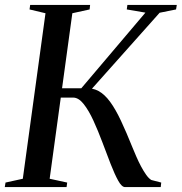

<svg xmlns="http://www.w3.org/2000/svg" viewBox="-30 -763 742 783"><path d="M480 0Q466.5 0 452 -26.2Q437.5 -52.5 421.2 -94.2Q405 -136 387.5 -182.8Q370 -229.5 351 -271Q332 -312.5 311.2 -338.8Q290.5 -365 268.5 -365H175L179.5 -403H301.5L563 -711.5L487 -724.5L489.5 -743H691L688 -724.5L621 -711L318 -371L315 -402.5Q346.5 -405.5 371.5 -392Q396.5 -378.5 418.8 -348.2Q441 -318 463 -271.2Q485 -224.5 510.5 -161Q517 -145 525.8 -124.8Q534.5 -104.5 545 -84.8Q555.5 -65 566.2 -50Q577 -35 587 -29L627.5 -18.5L625.5 0ZM-10.5 0 -7.5 -18.5 63 -34 155.5 -709 90.5 -724.5 93 -743H337.5L335.5 -724.5L265 -709L172.5 -34L244 -18.5L241.5 0Z"/></svg>

Font: Merriweather 144pt
Style: Italic
Weight: 400
Italic angle: -7.8°
Version: Version 2.101